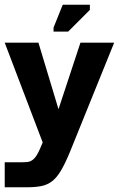

<svg xmlns="http://www.w3.org/2000/svg" viewBox="-20 -595 514 814"><path d="M0 199V93H70Q85 93 98 91.5Q111 90 123.5 78.5Q136 67 149 37L161 9L0 -414H143L228 -132L321 -414H464L277 48Q256 99 238 129Q220 159 200 174Q180 189 154.5 194Q129 199 93 199ZM269 -461H207V-478L246 -575H361V-553Z"/></svg>

Font: Darker Grotesque Black
Style: Regular
Weight: 900
Designer: Gabriel Lam
Foundry: TypeRant
Version: Version 1.000;gftools[0.9.28]